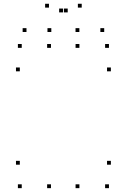

<svg xmlns="http://www.w3.org/2000/svg" viewBox="-20 -969 660 999"><path d="M393.2 10V-10H373.2V10ZM393.2 -720V-740H373.2V-720ZM245.2 -720V-740H225.2V-720ZM245.2 10V-10H225.2V10ZM546.9 10V-10H526.9V10ZM556.9 -112.1V-132.1H536.9V-112.1ZM83.1 -112.1V-132.1H63.1V-112.1ZM93.1 10V-10H73.1V10ZM556.9 -597.9V-617.9H536.9V-597.9ZM546.9 -720V-740H526.9V-720ZM93.1 -720V-740H73.1V-720ZM83.1 -597.9V-617.9H63.1V-597.9ZM247 -802.5V-822.5H227V-802.5ZM332.3 -904.5V-924.5H312.3V-904.5ZM307.7 -904.5V-924.5H287.7V-904.5ZM393 -802.5V-822.5H373V-802.5ZM522.2 -802.5V-822.5H502.2V-802.5ZM405.2 -929.4V-949.4H385.2V-929.4ZM234.8 -929.4V-949.4H214.8V-929.4ZM117.8 -802.5V-822.5H97.8V-802.5Z"/></svg>

Font: Monaspace Krypton Dots Var
Style: Regular
Weight: 400
Designer: Riley Cran and the Lettermatic Team
Version: Version 1.100 (Monaspace Krypton Dots)